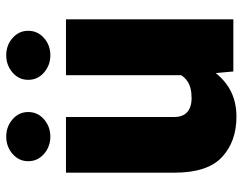

<svg xmlns="http://www.w3.org/2000/svg" viewBox="-100 -656 767 606"><g transform="rotate(-90 283.0 -353.5)"><path d="M348.1 -528.3H524.4V0H359.9L348.1 -129.9ZM409.2 -239.3Q409.2 -167.5 386.7 -111.3Q364.3 -55.2 321.3 -22.7Q278.3 9.8 217.3 9.8Q138.7 9.8 89.6 -35.9Q40.5 -81.5 40.5 -186V-528.3H216.3V-185.1Q216.3 -168.5 222.9 -156.5Q229.5 -144.5 242.9 -138.2Q256.3 -131.8 275.9 -131.8Q310.5 -131.8 329.8 -145.5Q349.1 -159.2 356.9 -183.3Q364.7 -207.5 364.7 -238.3ZM411.1 -577.6Q379.4 -577.6 356.4 -597.7Q333.5 -617.7 333.5 -647.5Q333.5 -676.8 356.4 -696.8Q379.4 -716.8 411.1 -716.8Q442.9 -716.8 465.6 -696.8Q488.3 -676.8 488.3 -647.5Q488.3 -617.7 465.6 -597.7Q442.9 -577.6 411.1 -577.6ZM154.3 -577.6Q122.6 -577.6 99.6 -597.7Q76.7 -617.7 76.7 -647.5Q76.7 -676.8 99.6 -696.8Q122.6 -716.8 154.3 -716.8Q186 -716.8 209 -696.8Q231.9 -676.8 231.9 -647.5Q231.9 -617.7 209 -597.7Q186 -577.6 154.3 -577.6Z"/></g></svg>

Font: Heebo Black
Style: Regular
Weight: 900
Designer: Oded Ezer
Foundry: Ezer Type House
Version: Version 3.100